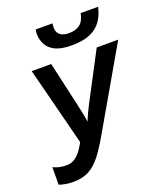

<svg xmlns="http://www.w3.org/2000/svg" viewBox="-169 -1054 996 1174"><g transform="rotate(-20 329.0 -467.5)"><path d="M380 -778Q312 -778 273.5 -797Q235 -816 218.5 -848Q202 -880 202 -916Q202 -924 203 -932Q204 -940 205 -945H314Q313 -936 312.5 -930.5Q312 -925 312 -919Q312 -887 332 -870.5Q352 -854 390 -854Q432 -854 459.5 -873.5Q487 -893 498 -945H611Q600 -894 574 -856.5Q548 -819 501 -798.5Q454 -778 380 -778ZM103 10Q80 10 55.5 6Q31 2 12 -5L13 -119Q32 -109 54 -104.5Q76 -100 98 -100Q121 -100 138.5 -107.5Q156 -115 171 -129Q186 -143 199 -162Q212 -181 225 -205L95 -714H222L292 -404Q295 -390 298.5 -374Q302 -358 305 -341Q308 -324 310 -307Q320 -331 330.5 -354Q341 -377 351 -396L518 -714H658L360 -198Q320 -128 284 -81.5Q248 -35 205.5 -12.5Q163 10 103 10Z"/></g></svg>

Font: Noto Sans Display SemiBold
Style: Italic
Weight: 600
Italic angle: -12°
Designer: Monotype Design Team
Foundry: Monotype Imaging Inc.
Version: Version 2.003